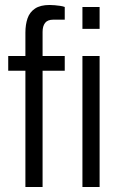

<svg xmlns="http://www.w3.org/2000/svg" viewBox="-20 -751 485 771"><path d="M82 0V-467H13V-526H82V-620Q82 -652 90.5 -677Q99 -702 120.5 -716.5Q142 -731 179 -731Q189 -731 200 -730Q211 -729 221.5 -727.5Q232 -726 240 -723V-672H194Q171 -672 161 -659Q151 -646 151 -623V-526H240V-467H151V0ZM311 -635V-723H380V-635ZM311 0V-526H380V0Z"/></svg>

Font: Archivo SemiCondensed Light
Style: Regular
Weight: 300
Width: 4
Designer: Hector Gatti
Foundry: Omnibus-Type
Version: Version 2.001